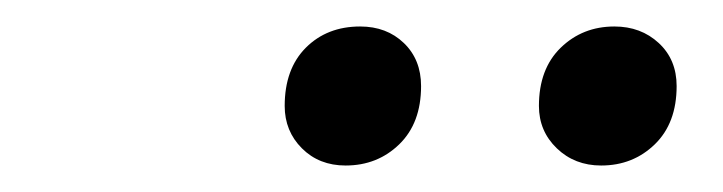

<svg xmlns="http://www.w3.org/2000/svg" viewBox="-20 -709 546 145"><path d="M434 -584Q414 -584 400.5 -597Q387 -610 387 -629Q387 -657 403.5 -673Q420 -689 444 -689Q464 -689 477.5 -676.5Q491 -664 491 -644Q491 -616 474.5 -600Q458 -584 434 -584ZM241 -584Q221 -584 208 -597Q195 -610 195 -629Q195 -657 211 -673Q227 -689 252 -689Q272 -689 285 -676.5Q298 -664 298 -644Q298 -616 281.5 -600Q265 -584 241 -584Z"/></svg>

Font: Kantumruy Pro
Style: Italic
Weight: 400
Italic angle: -13°
Designer: Sovichet Tep
Foundry: Sovichet Tep
Version: Version 1.002